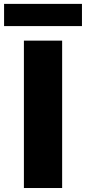

<svg xmlns="http://www.w3.org/2000/svg" viewBox="-60 -944 431 964"><path d="M60 0V-740H252V0ZM-39.5 -813V-924.5H351.5V-813Z"/></svg>

Font: Encode Sans XBd
Style: Regular
Weight: 800
Designer: Multiple Designers
Foundry: Impallari Type
Version: Version 3.002; ttfautohint (v1.8.3) -l 8 -r 50 -G 200 -x 14 